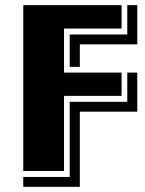

<svg xmlns="http://www.w3.org/2000/svg" viewBox="-20 -660 560 741"><path d="M509.8 -229H288.1V61H69.8V22.9H249V-267.1H471.2V-379.9H509.8ZM509.8 -488.8H288.1V-401.9H249V-526.9H471.2V-640.1H509.8ZM449.2 -290H227.1V0H69.8V-640.1H449.2V-549.8H227.1V-379.9H449.2Z"/></svg>

Font: Laconic
Style: Shadow
Weight: 900
Width: 6
Designer: Robby Woodard
Version: Version 1.000